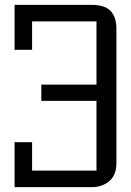

<svg xmlns="http://www.w3.org/2000/svg" viewBox="-20 -770 539 790"><path d="M459 -652V-98Q459 -31 402 -8Q383 0 356 0H40V-185H112V-68H377V-355H150V-422H377V-682H112V-565H40V-750H356Q412 -750 435.5 -724.5Q459 -699 459 -652Z"/></svg>

Font: Kelly Slab
Style: Regular
Weight: 400
Designer: Denis Masharov
Foundry: Denis Masharov
Version: Version 1.001